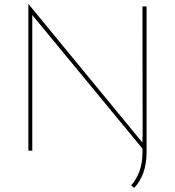

<svg xmlns="http://www.w3.org/2000/svg" viewBox="-20 -733 851 934"><path d="M692 13 132 -666 137 -676V0H118V-713H119L684 -26L674 -28L673 -702H693V11ZM693 -61V7Q693 64 677 108Q661 152 633 181L618 169Q643 141 658 101Q673 61 673 10V-67Z"/></svg>

Font: Josefin Sans Thin Thin
Style: Regular
Weight: 250
Version: Version 2.001